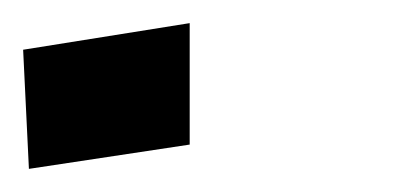

<svg xmlns="http://www.w3.org/2000/svg" viewBox="-80 -345 356 166"><path d="M84 -220V-325L-60 -302L-55 -199Z"/></svg>

Font: Gamestation Warped
Style: Regular
Weight: 400
Designer: Jonas Hecksher
Foundry: Jonas Hecksher, Playtypeª, e-types AS
Version: Version 1.003